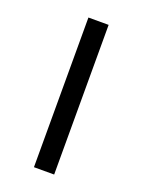

<svg xmlns="http://www.w3.org/2000/svg" viewBox="-107 -571 463 624"><g transform="rotate(20 125.0 -259.0)"><path d="M89.8 -517.6H159.7V0H89.8Z"/></g></svg>

Font: Proza Libre
Style: Light
Weight: 300
Designer: Jasper de Waard
Foundry: Jasper de Waard
Version: Version 1.000; ttfautohint (v1.4.1.8-43bc)